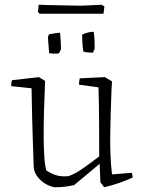

<svg xmlns="http://www.w3.org/2000/svg" viewBox="-20 -780 597 809"><path d="M210 9Q174 2 148.5 -23.5Q123 -49 122 -78Q121 -113 119 -166Q117 -219 115.5 -281.5Q114 -344 113 -408L27 -417Q27 -430 30 -442L144 -455L170 -439L169 -411Q167 -366 165.5 -314.5Q164 -263 164 -213Q164 -163 166.5 -123Q169 -83 175 -62Q199 -46 221 -40.5Q243 -35 270 -38Q297 -48 328 -69.5Q359 -91 398 -121Q398 -197 397.5 -272Q397 -347 395 -412L313 -423Q313 -429 313.5 -435.5Q314 -442 316 -450L422 -455L452 -437L450 -405Q446 -306 444.5 -212.5Q443 -119 452 -45L535 -52Q539 -42 539 -32Q513 -20 483 -9.5Q453 1 419 9L403 -12L400 -84V-90Q370 -65 344 -43Q318 -21 292 0Q273 4 254.5 6.5Q236 9 210 9ZM331 -563Q326 -598 326 -634Q350 -646 375 -646Q378 -626 378.5 -604Q379 -582 379 -576Q379 -575 375.5 -566.5Q372 -558 370 -558Q365 -558 351 -559Q337 -560 331 -563ZM187 -556 182 -622Q182 -625 184 -629.5Q186 -634 187 -636Q192 -636 207.5 -639Q223 -642 233 -642Q234 -635 235 -620Q236 -605 236.5 -591.5Q237 -578 237 -574Q237 -571 233 -563.5Q229 -556 227 -555Q221 -554 210 -554Q199 -554 187 -556ZM147 -722 140 -730 143 -760Q163 -759 189.5 -758.5Q216 -758 243 -757.5Q270 -757 292 -756.5Q314 -756 323 -756L408 -760L420 -753L416 -722Z"/></svg>

Font: Labrada Light
Style: Regular
Weight: 300
Designer: Mercedes Jáuregui
Foundry: Omnibus-Type Team
Version: Version 1.000; ttfautohint (v1.8.4.7-5d5b)